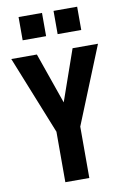

<svg xmlns="http://www.w3.org/2000/svg" viewBox="-101 -991 682 1049"><g transform="rotate(-10 240.5 -466.5)"><path d="M79 -804H209V-933H79ZM273 -804H404V-933H273ZM174 0H307V-285L481 -714H340L241 -431L142 -714H0L174 -280Z"/></g></svg>

Font: Kathrein 77 Bold Condensed
Style: Regular
Weight: 700
Width: 3
Designer: Lazydogs Typefoundry, based on Open Sans by Ascender Corporation
Foundry: Lazydogs Typefoundry
Version: Version 1.003;PS 001.003;hotconv 1.0.88;makeotf.lib2.5.64775